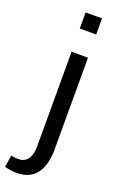

<svg xmlns="http://www.w3.org/2000/svg" viewBox="-229 -811 675 1074"><g transform="rotate(20 108.5 -274.0)"><path d="M179.2 -666H81.5V-761.7H179.2ZM180.7 -528.3V20.5Q180.7 65.9 170.9 101.8Q161.1 137.7 142.1 162.6Q123 187.5 94.2 200.7Q65.4 213.9 27.3 213.9Q9.3 213.9 -8.3 211.4Q-25.9 209 -46.4 204.1L-35.6 132.8Q-24.9 135.3 -15.1 136.7Q-5.4 138.2 5.9 138.2Q43.9 138.2 63.5 111.8Q83 85.4 83 38.1V-528.3Z"/></g></svg>

Font: Ufes Sans
Style: Regular
Weight: 400
Designer: Ricardo Esteves, Filipe Motta, Cassio Ferreira, Ana Quintelato & Breno Mello
Foundry: ProDesignUfes - Ricardo Esteves, Filipe Motta, Cassio Ferreira, Ana Quintelato & Breno Mello (This is a derivative work,
Version: Version 2.0